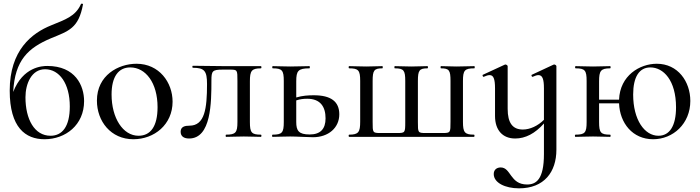

<svg xmlns="http://www.w3.org/2000/svg" viewBox="-20 -747 3822 1048"><path d="M238 -387C210 -387 105 -382 52 -245C61 -420 135 -486 258 -538C355 -578 409 -592 433 -723C434 -727 424 -729 422 -725C392 -657 335 -640 260 -609C153 -566 33 -473 33 -252C33 -51 119 13 223 13C338 13 439 -65 439 -195C439 -280 391 -387 238 -387ZM256 -6C168 -6 119 -96 119 -216C119 -290 152 -369 226 -369C304 -369 361 -291 361 -166C361 -55 319 -6 256 -6Z M708 13C822 13 922 -67 922 -192C922 -297 849 -399 725 -399C626 -399 509 -336 509 -198C509 -85 585 13 708 13ZM736 -6C651 -6 589 -103 589 -231C589 -329 627 -379 691 -379C775 -379 840 -295 840 -162C840 -56 801 -6 736 -6Z M1012 9C1133 9 1134 -187 1134 -308C1134 -359 1139 -367 1194 -367H1234C1276 -367 1276 -366 1276 -305V-81C1276 -23 1266 -12 1214 -12C1211 -12 1211 0 1214 0C1241 0 1276 -2 1311 -2C1345 -2 1378 0 1404 0C1408 0 1408 -12 1404 -12C1353 -12 1344 -23 1344 -81V-303C1344 -360 1353 -374 1404 -374C1408 -374 1408 -386 1404 -386H1206C1180 -386 1056 -388 1033 -388C1029 -388 1029 -377 1033 -377C1096 -377 1110 -360 1110 -288C1110 -155 1098 -61 1014 -61C990 -61 966 -56 966 -28C966 -2 985 9 1012 9Z M1693 -227C1663 -227 1630 -225 1597 -215V-303C1597 -360 1607 -374 1669 -374C1672 -374 1672 -386 1669 -386C1640 -386 1603 -384 1564 -384C1529 -384 1495 -386 1469 -386C1465 -386 1465 -374 1469 -374C1520 -374 1529 -363 1529 -305V-81C1529 -23 1520 -12 1468 -12C1464 -12 1464 0 1468 0C1495 0 1529 -2 1564 -2C1601 -2 1659 2 1689 2C1772 2 1832 -49 1832 -123C1832 -193 1786 -227 1693 -227ZM1670 -13C1610 -13 1597 -34 1597 -81V-199C1618 -206 1638 -208 1657 -208C1729 -208 1757 -164 1757 -101C1757 -43 1729 -13 1670 -13Z M1886 0H2567C2571 0 2571 -12 2567 -12C2516 -12 2507 -25 2507 -82V-305C2507 -363 2516 -374 2569 -374C2572 -374 2572 -386 2569 -386C2541 -386 2507 -384 2472 -384C2442 -384 2411 -386 2387 -386C2384 -386 2384 -374 2387 -374C2432 -374 2439 -363 2439 -305V-83C2439 -23 2439 -21 2396 -21H2303C2261 -21 2261 -23 2261 -81V-305C2261 -363 2269 -374 2313 -374C2317 -374 2317 -386 2313 -386C2289 -386 2257 -384 2225 -384C2193 -384 2161 -386 2135 -386C2132 -386 2132 -374 2135 -374C2184 -374 2192 -363 2192 -305V-81C2192 -23 2191 -21 2149 -21H2056C2014 -21 2014 -23 2014 -81V-305C2014 -363 2022 -374 2067 -374C2070 -374 2070 -386 2067 -386C2043 -386 2010 -384 1979 -384C1945 -384 1912 -386 1886 -386C1882 -386 1882 -374 1886 -374C1937 -374 1946 -363 1946 -305V-83C1946 -26 1937 -12 1886 -12C1882 -12 1882 0 1886 0Z M3005 -395 3001 -394 2883 -339C2878 -338 2883 -325 2888 -328C2901 -334 2911 -337 2919 -337C2941 -337 2949 -315 2949 -265V-93C2916 -60 2873 -40 2834 -40C2778 -40 2751 -76 2751 -153V-386C2751 -390 2743 -395 2739 -395C2737 -395 2737 -395 2735 -394L2616 -339C2611 -338 2616 -325 2621 -328C2634 -334 2644 -337 2653 -337C2674 -337 2682 -315 2682 -265V-114C2682 -36 2724 9 2792 9C2848 9 2900 -18 2949 -73V94C2949 233 2906 260 2857 260C2763 260 2770 167 2713 167C2692 167 2675 179 2675 203C2675 251 2738 281 2813 281C2950 281 3017 192 3017 70V-386C3017 -390 3010 -395 3005 -395Z M3565 -399C3472 -399 3364 -335 3359 -203H3250V-303C3250 -360 3259 -374 3310 -374C3314 -374 3314 -386 3310 -386C3285 -386 3251 -384 3217 -384C3182 -384 3148 -386 3122 -386C3118 -386 3118 -374 3122 -374C3173 -374 3182 -363 3182 -305V-81C3182 -23 3173 -12 3121 -12C3117 -12 3117 0 3121 0C3148 0 3182 -2 3217 -2C3251 -2 3284 0 3310 0C3314 0 3314 -12 3310 -12C3259 -12 3250 -23 3250 -81V-183H3359C3363 -75 3433 13 3545 13C3654 13 3748 -72 3748 -196C3748 -302 3680 -399 3565 -399ZM3574 -6C3498 -6 3436 -93 3436 -231C3436 -327 3469 -379 3530 -379C3601 -379 3670 -309 3670 -161C3670 -60 3635 -6 3574 -6Z"/></svg>

Font: Cormorant Infant Book
Style: Regular
Weight: 500
Designer: Christian Thalmann (Catharsis Fonts)
Version: Version 1.000;PS 002.000;hotconv 1.0.88;makeotf.lib2.5.64775